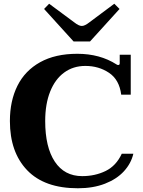

<svg xmlns="http://www.w3.org/2000/svg" viewBox="-20 -998 766 1028"><path d="M216 -950 243 -978 378 -878Q402 -859 418 -859Q434 -859 458 -878L592 -978L620 -950L462 -776H374ZM33 -350Q33 -458 73.5 -539Q114 -620 195 -665Q276 -710 394 -710Q515 -710 604 -653Q607 -650 613 -650Q621 -650 621 -659V-705H680V-491H629Q619 -571 564 -608Q509 -645 437 -645Q372 -645 323.5 -609.5Q275 -574 248.5 -507.5Q222 -441 222 -350Q222 -210 273.5 -132.5Q325 -55 420 -55Q489 -55 545.5 -82.5Q602 -110 632 -175H694Q682 -123 643.5 -81Q605 -39 542 -14.5Q479 10 397 10Q218 10 125.5 -86.5Q33 -183 33 -350Z"/></svg>

Font: Taviraj
Style: Bold
Weight: 700
Designer: Katatrad Team
Foundry: CadsonDemak
Version: Version 1.001